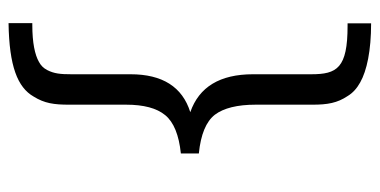

<svg xmlns="http://www.w3.org/2000/svg" viewBox="-234 -508 867 438"><g transform="rotate(90 199.0 -288.5)"><path d="M32.2 125C130.4 123.5 178.7 104.5 199.7 67.9C215.3 43 218.3 21 218.3 -12.7V-143.1C218.3 -183.1 226.1 -212.9 242.2 -232.4C258.3 -252 287.6 -263.7 329.6 -268.1V-309.1C286.1 -313.5 256.8 -325.7 241.2 -345.7C226.1 -365.7 218.3 -397 218.3 -438.5V-568.8C218.3 -602.5 214.4 -625 198.7 -648.4C191.4 -660.6 180.7 -669.9 167.5 -677.2C140.6 -692.4 95.2 -702.1 32.7 -702.1V-648.4H38.6C134.8 -648.4 148.9 -624.5 148.9 -565.4V-432.6C148.9 -357.4 177.7 -309.6 235.4 -289.6C177.7 -271.5 148.9 -226.1 148.9 -153.3V-18.6C148.9 6.8 147.5 21 139.2 37.1C134.8 45.4 128.9 51.3 120.6 55.7C104.5 64.9 77.1 70.8 36.6 70.8H32.2V125Z"/></g></svg>

Font: Ride Light
Style: Regular
Weight: 300
Version: Version 3.000